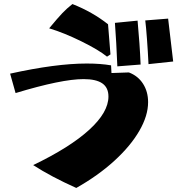

<svg xmlns="http://www.w3.org/2000/svg" viewBox="-20 -850 906 949"><path d="M144 -34Q325 -121 420.5 -208Q516 -295 516 -373Q516 -417 485.5 -438Q455 -459 393 -459Q285 -459 57 -390L30 -486Q256 -536 409 -536Q477 -536 529 -527L531 -489L617 -492Q662 -475 687 -436Q712 -397 712 -345Q712 -278 668.5 -203Q625 -128 545 -55Q465 18 357 79Q232 23 144 -34ZM223 -710Q266 -762 288.5 -785.5Q311 -809 338 -830Q437 -791 514 -730L526 -581L509 -570Q467 -604 381.5 -646Q296 -688 223 -710ZM548 -737 660 -748Q671 -631 675 -531L560 -522Q558 -576 554.5 -637.5Q551 -699 548 -737ZM698 -749 811 -758 836 -546 714 -533Q711 -595 706.5 -656Q702 -717 698 -749Z"/></svg>

Font: Otomanopee One
Style: Regular
Weight: 400
Designer: Das Ende der Wildnis
Foundry: Gutenberg Labo
Version: Version 3.005